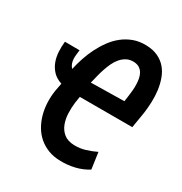

<svg xmlns="http://www.w3.org/2000/svg" viewBox="-171 -845 928 981"><g transform="rotate(30 293.5 -354.5)"><path d="M325.2 10.7Q284.7 10.3 252.4 -2Q220.2 -14.2 195.8 -35.2Q171.4 -56.2 154.8 -84.5Q138.2 -112.8 129.2 -145.3Q120.1 -177.7 118.4 -213.4Q116.7 -249 122.1 -284.7L131.3 -333.5Q99.1 -343.8 79.6 -364.3Q60.1 -384.8 50 -411.4Q40 -438 38.3 -468.3Q36.6 -498.5 40 -528.3L126.5 -527.8Q125 -515.1 123.3 -501.5Q121.6 -487.8 122.3 -474.4Q123 -460.9 127.4 -448.7Q131.8 -436.5 141.6 -426.3Q148.9 -459.5 160.4 -494.4Q171.9 -529.3 188.5 -562.3Q205.1 -595.2 226.6 -624.5Q248 -653.8 275.4 -675.3Q302.7 -696.8 335.9 -709Q369.1 -721.2 409.2 -720.2Q450.2 -719.2 479.5 -705.3Q508.8 -691.4 528.3 -668.5Q547.9 -645.5 558.8 -615.2Q569.8 -585 574.2 -551.8Q578.6 -518.6 577.4 -483.6Q576.2 -448.7 571.8 -416.5L556.2 -322.3H246.6L240.7 -284.2Q236.8 -253.4 238 -220.5Q239.3 -187.5 250 -159.7Q260.7 -131.8 283.4 -113.5Q306.2 -95.2 344.7 -94.2Q377.9 -93.3 409.2 -102.8Q440.4 -112.3 469.7 -126.5L483.4 -29.8Q448.2 -7.8 407 2Q365.7 11.7 325.2 10.7ZM258.8 -413.6 455.1 -417 460.4 -456.1Q462.4 -469.7 463.9 -486.8Q465.3 -503.9 464.8 -521.2Q464.4 -538.6 461.2 -555.2Q458 -571.8 450.4 -584.7Q442.9 -597.7 429.9 -606Q417 -614.3 397.5 -615.2Q373.5 -616.2 355.5 -606.7Q337.4 -597.2 323.5 -581.3Q309.6 -565.4 299.8 -544.7Q290 -523.9 282.7 -502Q275.4 -480 270 -458.7Q264.6 -437.5 260.7 -420.4Z"/></g></svg>

Font: Roboto Mono Medium
Style: Italic
Weight: 500
Designer: Google
Version: Version 2.000985; 2015; ttfautohint (v1.3)